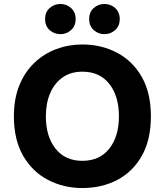

<svg xmlns="http://www.w3.org/2000/svg" viewBox="-20 -933 830 967"><path d="M395 14Q300 14 221.5 -27Q143 -68 96.5 -148.5Q50 -229 50 -347Q50 -436 77.5 -503.5Q105 -571 153.5 -617Q202 -663 264 -686Q326 -709 395 -709Q490 -709 568.5 -668Q647 -627 693.5 -546.5Q740 -466 740 -347Q740 -229 694.5 -148.5Q649 -68 571 -27Q493 14 395 14ZM395 -123Q482 -123 530.5 -184.5Q579 -246 579 -347Q579 -449 530.5 -510.5Q482 -572 395 -572Q337 -572 296 -543.5Q255 -515 233 -464.5Q211 -414 211 -347Q211 -246 259.5 -184.5Q308 -123 395 -123ZM506 -761Q475 -761 452 -781.5Q429 -802 429 -837Q429 -872 452 -892.5Q475 -913 506 -913Q537 -913 560 -892.5Q583 -872 583 -837Q583 -802 560 -781.5Q537 -761 506 -761ZM284 -761Q253 -761 230 -781.5Q207 -802 207 -837Q207 -872 230 -892.5Q253 -913 284 -913Q315 -913 338 -892.5Q361 -872 361 -837Q361 -802 338 -781.5Q315 -761 284 -761Z"/></svg>

Font: Ubuntu Sans ExtraBold
Style: Regular
Weight: 800
Designer: Dalton Maag Ltd
Foundry: Dalton Maag Ltd
Version: Version 1.006; ttfautohint (v1.8.4.7-5d5b)